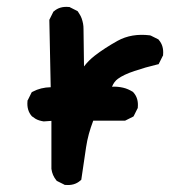

<svg xmlns="http://www.w3.org/2000/svg" viewBox="-20 -518 540 549"><path d="M163.6 9.8 144 0 142.1 -1 141.1 -2.4Q129.4 -16.6 127 -35.2V-35.6V-36.1V-172.4L106 -170.9H105H104.5Q98.1 -171.9 92.5 -173.6Q86.9 -175.3 81.8 -178.2Q76.7 -181.2 71.8 -185.1L71.3 -185.5L70.8 -186Q56.2 -202.6 58.6 -228.5V-230.5L59.6 -231.9L69.3 -251.5L70.8 -254.4L73.7 -255.9Q96.7 -268.1 125 -268.6L121.1 -459V-461.4L122.1 -463.4L131.8 -482.9L132.8 -484.9L134.3 -485.8Q150.9 -500.5 176.8 -498H178.7L180.2 -497.1L199.7 -487.3L201.7 -486.3L203.1 -484.4Q205.1 -481.4 207 -478.3Q209 -475.1 210.7 -471.9Q212.4 -468.8 213.6 -465.1Q214.8 -461.4 215.8 -457.8Q216.8 -454.1 217.5 -450.4Q218.3 -446.8 218.5 -442.9Q218.8 -439 218.8 -434.6L220.2 -328.1Q233.9 -345.7 251 -358.9Q278.8 -380.4 316.4 -401.4Q356.4 -423.3 408.2 -417L410.2 -416.5L411.6 -416L431.2 -406.2L433.1 -405.3L434.1 -403.8Q448.7 -387.2 446.3 -361.3V-359.4L445.3 -357.9L435.5 -338.4L433.6 -334.5L429.2 -333.5Q396 -325.7 364.3 -314.9Q333.5 -304.7 316.9 -292.5Q306.2 -284.7 300.3 -270Q308.6 -270.5 316.4 -269.8Q324.2 -269 331.8 -267.3Q339.4 -265.6 346.4 -262.5Q353.5 -259.3 359.9 -255.4L360.8 -254.4L361.8 -253.4Q376.5 -236.8 374 -210.9V-209L373 -207.5L363.3 -188L361.8 -185.1L358.9 -183.6L339.4 -173.8L337.4 -172.9H335H246.6Q239.3 -153.8 234.1 -135Q229 -116.2 226.1 -96.7Q219.7 -53.2 212.9 -7.3L212.4 -3.9L209.5 -1.5Q192.9 13.2 167 10.7H165Z"/></svg>

Font: NaikaiFont
Style: Bold
Weight: 700
Version: Version 1.89